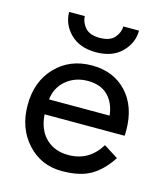

<svg xmlns="http://www.w3.org/2000/svg" viewBox="-104 -750 722 839"><g transform="rotate(15 257.5 -330.0)"><path d="M105 -670H176Q176 -643 196.5 -619Q217 -595 263 -595Q309 -595 329.5 -619Q350 -643 350 -670H421Q421 -614 379 -572Q337 -530 263 -530Q189 -530 147 -572Q105 -614 105 -670ZM35 -230Q35 -337 99 -403.5Q163 -470 263 -470Q361 -470 420.5 -406Q480 -342 480 -234Q480 -218 479 -210H117Q122 -141 161 -103Q200 -65 263 -65Q356 -65 407 -148L472 -107Q434 -48 385 -19Q336 10 253 10Q159 10 97 -58Q35 -126 35 -230ZM393 -278Q387 -334 354 -367Q321 -400 263 -400Q206 -400 165.5 -366.5Q125 -333 119 -278Z"/></g></svg>

Font: renner_400book
Style: Book
Weight: 400
Version: Version 003.000 ; ttfautohint (v0.97) -l 8 -r 50 -G 200 -x 1